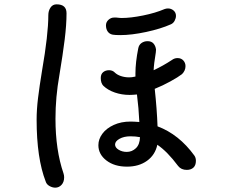

<svg xmlns="http://www.w3.org/2000/svg" viewBox="-20 -809 1040 886"><path d="M254 -462Q236 -361 236 -261Q236 -117 273 -9Q276 0 276 9Q276 31 264 44Q252 57 235 57Q222 57 208.5 49.5Q195 42 191 29Q149 -79 149 -257Q149 -303 155.5 -356.5Q162 -410 174 -483Q203 -650 203 -739Q203 -759 213 -774Q223 -789 241 -789Q287 -789 287 -748Q287 -695 278.5 -626.5Q270 -558 254 -462ZM469 -692Q469 -707 480.5 -717.5Q492 -728 506 -728H517Q533 -726 542 -726Q583 -726 640 -737.5Q697 -749 739 -767Q747 -770 755 -770Q770 -770 781 -760.5Q792 -751 792 -736Q792 -725 786 -713.5Q780 -702 769 -697Q722 -676 654.5 -661.5Q587 -647 535 -647Q511 -647 500 -649Q485 -652 477 -663.5Q469 -675 469 -692ZM884 -67Q884 -46 872.5 -35.5Q861 -25 842 -25Q816 -25 802 -43Q752 -110 706 -141Q696 -94 658.5 -67Q621 -40 566 -40Q508 -40 471 -68.5Q434 -97 434 -139Q434 -167 452.5 -192Q471 -217 505 -232.5Q539 -248 582 -248Q597 -248 623 -246Q620 -311 612 -373Q590 -371 578 -371Q542 -371 510 -382Q478 -393 457 -413Q445 -425 445 -449Q445 -467 456 -476Q467 -485 483 -485Q499 -485 509 -475Q520 -464 538 -458Q556 -452 576 -452Q589 -452 601 -455Q604 -455 605 -456V-471Q605 -521 618 -586Q621 -602 633 -610.5Q645 -619 661 -619Q679 -619 688.5 -608Q698 -597 700 -580Q700 -572 699 -567Q690 -513 689 -485Q732 -505 773 -532Q785 -541 799 -541Q816 -541 826 -530Q836 -519 836 -504Q836 -483 820 -467Q802 -453 766.5 -433.5Q731 -414 694 -399Q704 -307 707 -226Q806 -189 877 -91Q884 -81 884 -67ZM626 -176Q607 -180 582 -180Q552 -180 531.5 -168.5Q511 -157 511 -142Q511 -128 527.5 -118Q544 -108 565 -108Q589 -108 607 -125Q625 -142 626 -176Z"/></svg>

Font: Tsukimi Rounded Medium
Style: Regular
Weight: 500
Designer: Takashi Funayama
Foundry: Takashi Funayama
Version: Version 1.032; ttfautohint (v1.8.3)